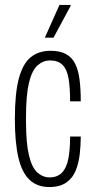

<svg xmlns="http://www.w3.org/2000/svg" viewBox="-20 -743 386 775"><path d="M179 12Q130 12 99 -17.5Q68 -47 54 -108Q40 -169 40 -263Q40 -366 56 -426Q72 -486 104 -512Q136 -538 184 -538Q222 -538 246 -525Q270 -512 283 -486.5Q296 -461 301 -422.5Q306 -384 306 -334H263Q263 -391 256.5 -427.5Q250 -464 232 -481.5Q214 -499 182 -499Q154 -499 131.5 -479Q109 -459 97 -409Q85 -359 85 -269V-253Q85 -165 97 -115.5Q109 -66 131 -46.5Q153 -27 180 -27Q212 -27 230.5 -46.5Q249 -66 256 -103Q263 -140 263 -192H306Q306 -158 302 -122Q298 -86 286 -55.5Q274 -25 248 -6.5Q222 12 179 12ZM161 -591 220 -723H265V-719L196 -591Z"/></svg>

Font: Archivo ExtraCondensed Thin
Style: Regular
Weight: 250
Width: 2
Designer: Hector Gatti
Foundry: Omnibus-Type
Version: Version 2.001